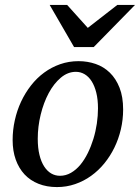

<svg xmlns="http://www.w3.org/2000/svg" viewBox="-20 -740 563 772"><path d="M374 -304.2Q374 -339.8 367.2 -367.2Q360.4 -394.5 348.6 -413.1Q336.9 -431.6 320.6 -441.4Q304.2 -451.2 285.2 -451.2Q252.4 -451.2 224.4 -427.5Q196.3 -403.8 175.8 -365.5Q155.3 -327.1 143.6 -279.1Q131.8 -231 131.8 -182.1Q131.8 -145 138.7 -117.2Q145.5 -89.4 157.7 -70.6Q169.9 -51.8 186 -42.5Q202.1 -33.2 221.2 -33.2Q244.6 -33.2 265.4 -45.2Q286.1 -57.1 303 -77.4Q319.8 -97.7 333 -124.5Q346.2 -151.4 355.5 -181.4Q364.7 -211.4 369.4 -243.2Q374 -274.9 374 -304.2ZM475.1 -299.8Q475.1 -259.3 466.1 -220.5Q457 -181.6 440.2 -147Q423.3 -112.3 399.7 -83.3Q376 -54.2 346.4 -33Q316.9 -11.7 282.2 0.2Q247.6 12.2 209 12.2Q168 12.2 134.8 -1Q101.6 -14.2 78.6 -38.8Q55.7 -63.5 43.2 -98.4Q30.8 -133.3 30.8 -176.8Q30.8 -217.3 39.6 -256.6Q48.3 -295.9 64.7 -331.1Q81.1 -366.2 104.5 -396.2Q127.9 -426.3 157.5 -448Q187 -469.7 221.9 -481.9Q256.8 -494.1 295.9 -494.1Q332 -494.1 364.5 -482.9Q397 -471.7 421.6 -447.8Q446.3 -423.8 460.7 -387.2Q475.1 -350.6 475.1 -299.8ZM356.9 -550.8H277.8L179.7 -720.2H250L333 -627.9L451.7 -720.2H522.9Z"/></svg>

Font: Charis SIL Viet
Style: Italic
Weight: 400
Italic angle: -11°
Foundry: SIL International
Version: Version 5.000